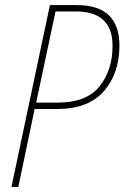

<svg xmlns="http://www.w3.org/2000/svg" viewBox="-20 -734 489 754"><path d="M52 0 116 -306H206Q327 -306 388 -376Q449 -446 449 -555Q449 -714 282 -714H176L25 0ZM198 -689H278Q422 -689 422 -554Q422 -458 370.5 -394.5Q319 -331 207 -331H122Z"/></svg>

Font: Noto Sans Display SemiCondensed Thin
Style: Italic
Weight: 250
Width: 4
Designer: Monotype Design team
Foundry: Monotype Imaging Inc.
Version: 1.000